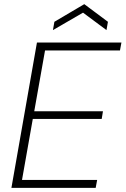

<svg xmlns="http://www.w3.org/2000/svg" viewBox="-20 -905 605 925"><path d="M35 0 158 -700H565L558 -662H197L145 -369H476L470 -332H138L86 -38H448L441 0ZM235 -760 242 -800 386 -885 500 -800 493 -760 380 -844Z"/></svg>

Font: DM Sans 11pt ExtraLight
Style: Italic
Weight: 250
Italic angle: -10°
Version: Version 4.004;gftools[0.9.30]